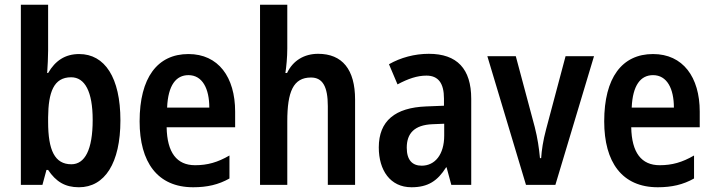

<svg xmlns="http://www.w3.org/2000/svg" viewBox="-20 -846 3009 810"><path d="M183 -632V-826H68V-66H159L176 -129H183C216 -80 254 -56 313 -56C422 -56 488 -158 488 -338C488 -519 422 -618 314 -618C255 -618 213 -590 183 -538H179C181 -568 183 -605 183 -632ZM280 -520C338 -520 371 -460 371 -340C371 -214 338 -153 281 -153C211 -153 183 -212 183 -332V-351C184 -456 206 -520 280 -520Z M775 -618C644 -618 569 -518 569 -334C569 -162 644 -56 795 -56C854 -56 902 -67 948 -93V-190C898 -161 855 -149 803 -149C726 -149 685 -202 683 -309H972V-375C972 -521 901 -618 775 -618ZM775 -529C834 -529 863 -472 863 -392H685C689 -487 723 -529 775 -529Z M1192 -641V-826H1077V-66H1192V-334C1192 -459 1217 -519 1292 -519C1341 -519 1363 -481 1363 -398V-66H1478V-426C1478 -553 1424 -619 1322 -619C1264 -619 1216 -591 1191 -538H1184C1188 -564 1192 -605 1192 -641Z M1789 -619C1729 -619 1670 -603 1621 -575L1657 -490C1702 -514 1740 -527 1779 -527C1829 -527 1853 -495 1853 -430V-400L1778 -397C1647 -392 1578 -336 1578 -224C1578 -128 1626 -56 1716 -56C1786 -56 1826 -83 1862 -140H1864L1884 -66H1968V-429C1968 -556 1908 -619 1789 -619ZM1805 -322 1854 -324V-274C1854 -194 1815 -147 1759 -147C1720 -147 1696 -170 1696 -223C1696 -283 1728 -319 1805 -322Z M2199 -66H2323L2486 -609H2366L2284 -301C2271 -253 2265 -211 2263 -179H2258C2254 -221 2248 -263 2236 -310L2156 -609H2036Z M2735 -618C2604 -618 2529 -518 2529 -334C2529 -162 2604 -56 2755 -56C2814 -56 2862 -67 2908 -93V-190C2858 -161 2815 -149 2763 -149C2686 -149 2645 -202 2643 -309H2932V-375C2932 -521 2861 -618 2735 -618ZM2735 -529C2794 -529 2823 -472 2823 -392H2645C2649 -487 2683 -529 2735 -529Z"/></svg>

Font: Noto Sans Malayalam UI Condensed SemiBold
Style: Regular
Weight: 600
Width: 3
Designer: Jelle Bosma - Monotype Design Team
Foundry: Monotype Imaging Inc.
Version: Version 2.104